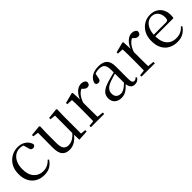

<svg xmlns="http://www.w3.org/2000/svg" viewBox="245 -1606 2694 2694"><g transform="rotate(-45 1592.5 -258.5)"><path d="M296.6 14.6Q223.8 14.6 167.8 -17.1Q111.8 -48.8 80.1 -108.5Q48.4 -168.3 48.4 -251.4Q48.4 -340.7 85.2 -403.2Q121.9 -465.8 181.5 -498.2Q241 -530.6 309.8 -530.6Q354.5 -530.6 392.7 -514.4Q430.9 -498.1 457.7 -468.8Q484.5 -439.5 495.2 -399.3Q486.3 -364.4 452.7 -364.4Q432 -364.4 419.6 -375.7Q407.1 -386.9 402.7 -413.5L377.7 -501.6L427.8 -461.9Q397.5 -482.4 370.4 -490.6Q343.3 -498.8 315 -498.8Q263.9 -498.8 222.9 -469.9Q182 -441 158.5 -388.2Q134.9 -335.4 134.9 -261.5Q134.9 -153.9 187.9 -94.5Q240.8 -35 325.2 -35Q370 -35 408.9 -52.7Q447.9 -70.3 480.8 -106.9L496.6 -93.9Q463.6 -42.3 415.9 -13.8Q368.2 14.6 296.6 14.6Z M797.9 14.6Q726.8 14.6 688.1 -29.8Q649.3 -74.2 650.3 -185.8L652.5 -483.7L674.7 -466.6L570.1 -481V-507.3L726.5 -523L737.2 -511.5L732.8 -380.4V-185.1Q732.8 -105.3 758.6 -73.3Q784.4 -41.4 833.3 -41.4Q879.8 -41.4 923.1 -68.1Q966.4 -94.9 1001.9 -141.8L1025.1 -103H998.7Q960.1 -51 910.2 -18.2Q860.3 14.6 797.9 14.6ZM993.4 9.3 989.8 -114.1V-115.5L991.4 -471.2L910.2 -480.3V-506.2L1065.2 -523L1075.4 -511.5L1071.4 -380.4V-35L1147.3 -27.4V0.2Z M1231.5 0V-27.8L1341.6 -39.6H1382.9L1495.9 -27.8V0ZM1313.9 0Q1315.1 -24.4 1315.6 -65.3Q1316.1 -106.3 1316.6 -150.7Q1317.1 -195.1 1317.1 -228.5V-289.4Q1317.1 -341 1316.5 -380.9Q1315.9 -420.7 1313.9 -457.5L1225.8 -462.4V-487.9L1379.9 -528L1392.9 -519.8L1399.3 -379V-378V-228.5Q1399.3 -195.1 1399.8 -150.7Q1400.3 -106.3 1400.8 -65.3Q1401.3 -24.4 1402.3 0ZM1398.5 -318.6 1376.9 -371H1394.7Q1410.2 -419.5 1437.1 -455.5Q1464 -491.4 1497.4 -511Q1530.8 -530.6 1566 -530.6Q1594.9 -530.6 1616.7 -519.1Q1638.6 -507.7 1645.6 -485.6Q1645.4 -459.5 1633 -444.3Q1620.7 -429.1 1593.7 -429.1Q1575.2 -429.1 1560.3 -438.7Q1545.5 -448.4 1527.8 -466.9L1504.8 -488.8L1550.3 -487.2Q1498 -473 1461.4 -432.7Q1424.8 -392.5 1398.5 -318.6Z M1827.7 14.6Q1768.5 14.6 1729.1 -19.1Q1689.6 -52.8 1689.6 -115.1Q1689.6 -153.9 1706.8 -184.3Q1723.9 -214.6 1763.4 -239Q1802.9 -263.5 1868.9 -282.3Q1910.8 -294.9 1956.8 -306.7Q2002.8 -318.5 2042.8 -327.7V-303.3Q2002.8 -293.3 1961.7 -281.5Q1920.6 -269.7 1886.6 -257Q1823.3 -233.6 1796.6 -201.7Q1769.9 -169.7 1769.9 -128.2Q1769.9 -81.6 1795.5 -58Q1821.2 -34.4 1863.1 -34.4Q1885.6 -34.4 1907.6 -43.3Q1929.6 -52.2 1957.7 -74.2Q1985.7 -96.3 2023.8 -134.4L2032.5 -87.1H2008.9Q1977.7 -53.7 1950.5 -31.1Q1923.2 -8.4 1894.1 3.1Q1865 14.6 1827.7 14.6ZM2094.8 13.6Q2050.1 13.6 2027.8 -16.6Q2005.5 -46.7 2002.2 -99.7V-103.3V-359Q2002.2 -415 1990.1 -445.3Q1977.9 -475.6 1952.7 -487.6Q1927.6 -499.6 1888 -499.6Q1859.3 -499.6 1830.1 -491.4Q1800.9 -483.2 1767.7 -464.7L1811.2 -491.9L1794.8 -412.7Q1791.2 -386 1778.7 -375.2Q1766.1 -364.3 1747.4 -364.3Q1711.2 -364.3 1703.5 -399.7Q1718.4 -461 1772.1 -495.8Q1825.8 -530.6 1910.2 -530.6Q1997.5 -530.6 2039.8 -489.2Q2082 -447.8 2082 -354.6V-107.7Q2082 -60.8 2093.1 -44.2Q2104.1 -27.5 2124.4 -27.5Q2137 -27.5 2147 -33.2Q2157 -38.8 2169.4 -52.1L2185.1 -36.7Q2169.2 -10.7 2146.6 1.4Q2124 13.6 2094.8 13.6Z M2236.5 0V-27.8L2346.6 -39.6H2387.9L2500.9 -27.8V0ZM2318.9 0Q2320.1 -24.4 2320.6 -65.3Q2321.1 -106.3 2321.6 -150.7Q2322.1 -195.1 2322.1 -228.5V-289.4Q2322.1 -341 2321.5 -380.9Q2320.9 -420.7 2318.9 -457.5L2230.8 -462.4V-487.9L2384.9 -528L2397.9 -519.8L2404.3 -379V-378V-228.5Q2404.3 -195.1 2404.8 -150.7Q2405.3 -106.3 2405.8 -65.3Q2406.3 -24.4 2407.3 0ZM2403.5 -318.6 2381.9 -371H2399.7Q2415.2 -419.5 2442.1 -455.5Q2469 -491.4 2502.4 -511Q2535.8 -530.6 2571 -530.6Q2599.9 -530.6 2621.7 -519.1Q2643.6 -507.7 2650.6 -485.6Q2650.4 -459.5 2638 -444.3Q2625.7 -429.1 2598.7 -429.1Q2580.2 -429.1 2565.3 -438.7Q2550.5 -448.4 2532.8 -466.9L2509.8 -488.8L2555.3 -487.2Q2503 -473 2466.4 -432.7Q2429.8 -392.5 2403.5 -318.6Z M2941.3 14.6Q2867.5 14.6 2809.6 -15.4Q2751.7 -45.5 2719.1 -106.2Q2686.4 -167 2686.4 -256.8Q2686.4 -341.1 2720.5 -402.5Q2754.6 -463.8 2810.8 -497.2Q2867 -530.6 2932.9 -530.6Q2998.2 -530.6 3044.4 -503.3Q3090.6 -475.9 3115.1 -429.2Q3139.7 -382.4 3139.7 -323.2Q3139.7 -286.8 3133.4 -262.9H2724.6V-294.2H3015.3Q3041.6 -294.2 3051 -308.2Q3060.3 -322.1 3060.3 -352.3Q3060.3 -416.2 3026.2 -457.5Q2992.2 -498.8 2930.6 -498.8Q2886.8 -498.8 2851 -471.6Q2815.1 -444.5 2794 -392.8Q2772.9 -341.2 2772.9 -268.7Q2772.9 -188 2797.4 -135.9Q2821.9 -83.8 2864.9 -59.4Q2908 -35 2963.5 -35Q3016.5 -35 3055.8 -53.7Q3095.2 -72.3 3125.7 -108.1L3141.6 -94.3Q3109 -43.5 3059 -14.4Q3009 14.6 2941.3 14.6Z"/></g></svg>

Font: Noto Serif KR ExtraLight
Style: Regular
Weight: 200
Designer: Ryoko NISHIZUKA 西塚涼子 (kana & ideographs); Frank Grießhammer (Latin, Greek & Cyrillic); Wenlong ZHANG 张文龙 (bopomofo); San
Foundry: Adobe
Version: Version 2.002-H1;hotconv 1.1.0;makeotfexe 2.6.0